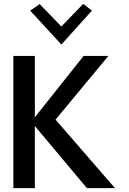

<svg xmlns="http://www.w3.org/2000/svg" viewBox="-20 -982 667 992"><path d="M136 -927 297 -752 455 -927 410 -962 297 -845 185 -961ZM574 -10 267 -364 540 -693H412L160 -376V-693H49V-10H160V-331L429 -10Z"/></svg>

Font: Bluebird
Style: LiNrw
Weight: 300
Designer: Jasper
Foundry: Cannot Into Space Fonts
Version: Version 0.98